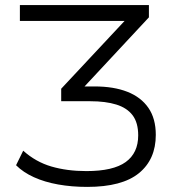

<svg xmlns="http://www.w3.org/2000/svg" viewBox="-20 -725 712 753"><path d="M322 8Q261 8 208 -1.5Q155 -11 113 -30Q71 -49 43 -77L71 -134Q120 -90 181.5 -72Q243 -54 319 -54Q424 -54 473 -89.5Q522 -125 522 -194Q522 -244 500 -273Q478 -302 436 -315Q394 -328 334 -328H220V-377L493 -669L497 -643H58V-705H564V-657L292 -365L281 -386H351Q426 -386 479.5 -365Q533 -344 562 -302Q591 -260 591 -196Q591 -100 525 -46Q459 8 322 8Z"/></svg>

Font: Nunito Sans 8pt Light
Style: Regular
Weight: 300
Version: Version 3.101;gftools[0.9.27]